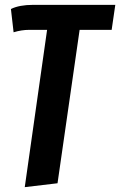

<svg xmlns="http://www.w3.org/2000/svg" viewBox="-20 -550 495 791"><path d="M440 -427H308L217 205L82 221L174 -427H100Q69 -427 36 -417L25 -513Q60 -530 116 -530H455Z"/></svg>

Font: Fira Sans Extra Condensed SemiBold
Style: Italic
Weight: 600
Width: 3
Italic angle: -8°
Designer: Carrois Corporate & Edenspiekermann AG
Foundry: Carrois Corporate GbR & Edenspiekermann AG
Version: Version 4.203